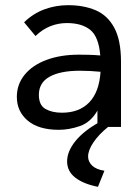

<svg xmlns="http://www.w3.org/2000/svg" viewBox="-20 -490 540 741"><path d="M207 11Q129 11 87 -24.5Q45 -60 45 -116Q45 -165 75.5 -202Q106 -239 160 -259Q214 -279 285 -279Q302 -279 323 -278.5Q344 -278 367 -276Q361 -348 328.5 -374.5Q296 -401 238 -401Q205 -401 174.5 -389Q144 -377 117 -351L73 -404Q108 -438 151.5 -454Q195 -470 243 -470Q303 -470 349 -450.5Q395 -431 421 -383Q447 -335 447 -251V0H356V-63Q330 -18 288.5 -3.5Q247 11 207 11ZM130 -124Q130 -84 155.5 -69.5Q181 -55 219 -55Q286 -55 324.5 -95Q363 -135 368 -213Q327 -217 288 -217Q213 -217 171.5 -194Q130 -171 130 -124ZM383 169 358 231Q302 220 270.5 195.5Q239 171 239 133Q239 94 271.5 54Q304 14 366 -20L397 0Q361 29 340.5 59.5Q320 90 320 114Q320 134 335.5 149Q351 164 383 169Z"/></svg>

Font: Inconsolata Medium
Style: Regular
Weight: 500
Monospace: yes
Designer: Raph Levien, Cyreal, Brenton Simpson
Foundry: Raph Levien, Cyreal, Google
Version: Version 3.001; ttfautohint (v1.8.2.53-6de2)